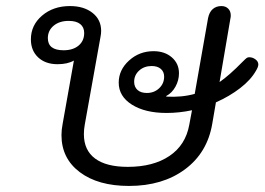

<svg xmlns="http://www.w3.org/2000/svg" viewBox="-20 -604 875 634"><path d="M833 -391Q833 -383 825 -370Q808 -340 773 -313Q738 -286 693 -266L681 -196Q665 -100 591 -45Q517 10 406 10Q304 10 243.5 -35.5Q183 -81 183 -158Q183 -176 187 -196L224 -404Q203 -392 170 -392Q130 -392 106 -414.5Q82 -437 82 -474Q82 -521 119 -552.5Q156 -584 211 -584Q257 -584 285.5 -561.5Q314 -539 314 -502Q314 -493 312 -483L260 -193Q257 -177 257 -161Q257 -108 294 -80.5Q331 -53 402 -53Q486 -53 539.5 -89Q593 -125 605 -192L614 -240Q572 -231 530 -231Q459 -231 415.5 -258.5Q372 -286 372 -331Q372 -373 406 -404Q440 -435 487 -435Q524 -435 547.5 -414.5Q571 -394 571 -362Q571 -339 559.5 -318Q548 -297 529 -287V-285Q580 -282 623 -294L667 -544Q671 -564 682.5 -574Q694 -584 711 -584Q725 -584 733.5 -575.5Q742 -567 742 -553Q742 -547 741 -544L705 -333Q738 -356 781 -400Q791 -410 794.5 -412.5Q798 -415 803 -415Q814 -415 823.5 -408Q833 -401 833 -391ZM258 -495Q258 -514 245 -524.5Q232 -535 207 -535Q176 -535 157 -519Q138 -503 138 -478Q138 -438 190 -438Q221 -438 239.5 -453.5Q258 -469 258 -495ZM522 -351Q522 -367 511 -376.5Q500 -386 481 -386Q456 -386 439.5 -371Q423 -356 423 -334Q423 -317 434 -307Q445 -297 465 -297Q489 -297 505.5 -312.5Q522 -328 522 -351Z"/></svg>

Font: Kodchasan
Style: Italic
Weight: 400
Italic angle: -10°
Version: Version 1.000; ttfautohint (v1.6)